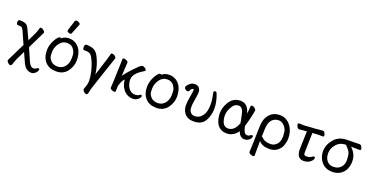

<svg xmlns="http://www.w3.org/2000/svg" viewBox="-35 -1680 5401 2790"><g transform="rotate(20 2666.0 -284.5)"><path d="M438 167Q350.1 167 302.2 61L237.3 -82L168 61Q160.2 78.1 135.3 149.9Q127.9 167 111.3 167Q96.2 167 76.2 147.5Q56.2 127.9 56.2 115.2Q56.2 105 66.9 86.9Q75.2 74.2 195.3 -174.8L109.9 -366.2Q97.2 -393.1 87.2 -403.1Q77.1 -413.1 62 -415.5Q46.9 -418 21.5 -418Q-3.9 -418 -3.9 -456.1Q-3.9 -494.1 23.9 -494.1Q99.1 -494.1 130.9 -469.2Q147.9 -455.1 159.4 -433.6Q170.9 -412.1 238.3 -263.2L302.2 -396Q320.3 -438 332 -483.9Q335 -497.1 353 -497.1Q367.2 -497.1 390.1 -479.5Q413.1 -461.9 413.1 -444.8Q413.1 -439 399.2 -414.1Q385.3 -389.2 281.2 -170.9L368.2 25.9Q387.2 64 403.6 79.6Q419.9 95.2 441.9 95.2Q471.2 95.2 481.9 84Q503.9 68.8 516.1 68.8Q530.3 68.8 532.2 85Q532.2 94.2 521.7 113.5Q511.2 132.8 488.3 149.9Q465.3 167 438 167Z M764.2 -48.8Q811 -48.8 847.2 -74.2Q919.9 -127 919.9 -241.2Q919.9 -249 918.5 -287.6Q917 -326.2 884 -373Q851.1 -419.9 781 -419.9Q710.9 -419.9 665 -356Q619.1 -292 619.1 -220.2Q619.1 -213.9 620.6 -170.9Q622.1 -127.9 660.2 -88.4Q698.2 -48.8 764.2 -48.8ZM772 23.9Q663.1 23.9 604 -38.1Q540 -105 540 -220.2Q540 -295.9 582 -377Q627.9 -460 656.2 -460Q668.9 -460 673.8 -453.1Q724.1 -492.2 786.1 -492.2Q848.1 -492.2 895 -461.9Q997.1 -397 1000 -231.9Q1000 -136.2 939.9 -56.2Q879.9 23.9 772 23.9ZM773.9 -561Q757.8 -561 741.5 -570.1Q725.1 -579.1 725.1 -589.8Q725.1 -598.1 727.1 -600.1L775.9 -753.9Q780.3 -770 803.2 -770Q822.3 -770 840.6 -759Q858.9 -748 858.9 -731.9Q858.9 -728 795.9 -574.2Q791 -561 773.9 -561Z M1293 185.1Q1276.9 185.1 1256.8 166.5Q1236.8 147.9 1236.8 130.9V126Q1265.6 50.8 1268.1 14.2L1269 -11.2Q1269 -78.1 1248 -160.2Q1220.7 -272 1175.8 -350.1Q1158.7 -380.9 1135.3 -392.8Q1111.8 -404.8 1071.8 -404.8Q1059.1 -404.8 1050.8 -403.8Q1026.9 -403.8 1026.9 -445.8Q1026.9 -491.2 1057.6 -491.2Q1115.7 -491.2 1163.8 -472.2Q1211.9 -453.1 1244.6 -389.2Q1306.6 -272.9 1324.7 -119.1L1323.7 -133.8L1405.8 -391.1Q1426.8 -460.9 1430.7 -483.9Q1434.1 -498 1452.6 -498Q1468.8 -498 1490.7 -482.9Q1512.7 -467.8 1514.6 -450.2Q1514.6 -444.8 1509.8 -435.1Q1498 -405.8 1339.8 74.2Q1331.1 101.1 1316.9 168Q1311 185.1 1293 185.1Z M1957.5 16.1Q1843.8 16.1 1785.6 -84Q1757.8 -130.9 1750.5 -190.9L1748.5 -207Q1724.6 -184.1 1707 -143.1Q1689.5 -102.1 1687 -74Q1684.6 -45.9 1684.6 -1Q1684.6 13.2 1663.6 13.2Q1647.5 13.2 1623.5 2.2Q1599.6 -8.8 1599.6 -26.9L1604.5 -115.2Q1615.7 -402.8 1615.7 -439.9V-475.1Q1615.7 -488.8 1636.7 -488.8Q1652.8 -488.8 1677.2 -478.3Q1701.7 -467.8 1701.7 -449.2Q1697.8 -397.9 1690.4 -242.2Q1759.8 -336.9 1854.5 -428.2Q1905.8 -481 1925.8 -481Q1935.5 -481 1951.7 -473.1Q1989.7 -455.1 1989.7 -434.1Q1989.7 -423.8 1940.4 -396Q1919.4 -383.8 1886.7 -355Q1823.7 -297.9 1823.7 -233.9Q1823.7 -176.8 1846.7 -129.9Q1886.7 -50.8 1962.4 -50.8Q2003.4 -50.8 2020 -64.5Q2036.6 -78.1 2048.8 -78.1Q2064.5 -78.1 2064.5 -62Q2064.5 -49.8 2051 -31.5Q2037.6 -13.2 2013.7 1.5Q1989.7 16.1 1957.5 16.1Z M2313 -48.8Q2359.9 -48.8 2396 -74.2Q2468.8 -127 2468.8 -241.2Q2468.8 -249 2467.3 -287.6Q2465.8 -326.2 2432.9 -373Q2399.9 -419.9 2329.8 -419.9Q2259.8 -419.9 2213.9 -356Q2168 -292 2168 -220.2Q2168 -213.9 2169.4 -170.9Q2170.9 -127.9 2209 -88.4Q2247.1 -48.8 2313 -48.8ZM2320.8 23.9Q2211.9 23.9 2152.8 -38.1Q2088.9 -105 2088.9 -220.2Q2088.9 -295.9 2130.9 -377Q2176.8 -460 2205.1 -460Q2217.8 -460 2222.7 -453.1Q2272.9 -492.2 2335 -492.2Q2397 -492.2 2443.8 -461.9Q2545.9 -397 2548.8 -231.9Q2548.8 -136.2 2488.8 -56.2Q2428.7 23.9 2320.8 23.9Z M2895.5 23.9Q2834.5 23.9 2796.4 1Q2712.4 -49.8 2712.4 -167Q2712.4 -216.8 2726.1 -291Q2742.2 -380.9 2742.2 -402.8Q2742.2 -418 2734.4 -418Q2706.5 -418 2685.5 -369.1Q2680.2 -357.9 2664.1 -357.9Q2650.4 -357.9 2631.3 -370.4Q2612.3 -382.8 2612.3 -403.8Q2612.3 -414.1 2617.2 -421.9Q2643.1 -458 2668.7 -475.1Q2694.3 -492.2 2732.4 -492.2Q2769.5 -492.2 2793.5 -472.2Q2822.3 -445.8 2822.3 -393.1Q2822.3 -362.8 2803.2 -253.9Q2794.4 -201.2 2794.4 -166Q2794.4 -151.9 2797.4 -127.4Q2800.3 -103 2822.3 -78.6Q2844.2 -54.2 2882.3 -54.2Q2960.4 -54.2 3006.3 -123Q3046.4 -183.1 3046.4 -287.1Q3046.4 -372.1 3021.5 -467.8Q3021.5 -481 3027.8 -488.5Q3034.2 -496.1 3044.4 -496.1Q3062.5 -496.1 3072.3 -474.1Q3118.2 -358.9 3118.2 -252.9Q3118.2 -151.9 3069.8 -64Q3021.5 23.9 2895.5 23.9Z M3400.9 -50.8Q3497.1 -50.8 3546.9 -184.1L3537.1 -235.8Q3521 -333 3500 -375Q3479 -417 3436 -417Q3371.1 -417 3329.1 -339.8Q3293.9 -274.9 3293.9 -211.9Q3293.9 -199.2 3295.9 -186Q3311 -50.8 3400.9 -50.8ZM3408.7 23.9Q3239.7 23.9 3215.8 -183.1Q3213.9 -198.2 3213.9 -212.9Q3213.9 -303.2 3259.8 -382.8Q3321.8 -492.2 3436 -492.2Q3556.6 -492.2 3587.9 -348.1Q3596.7 -391.1 3598.6 -458Q3600.1 -481.9 3622.1 -481.9Q3638.7 -481.9 3660.2 -466.1Q3681.6 -450.2 3684.1 -432.1Q3676.8 -379.9 3658.2 -303Q3639.6 -226.1 3621.1 -169.9Q3640.6 -78.1 3668.9 -61Q3684.1 -53.2 3707 -53.2Q3722.7 -53.2 3737.3 -66.2Q3752 -79.1 3764.6 -79.1Q3781.7 -79.1 3781.7 -61Q3781.7 -48.8 3769.3 -31Q3756.8 -13.2 3733.9 1.5Q3710.9 16.1 3677.7 16.1Q3606.9 16.1 3576.7 -73.2Q3550.8 -30.8 3505.4 -3.4Q3460 23.9 3408.7 23.9Z M4059.6 -49.8Q4103.5 -49.8 4135.7 -75.2Q4194.3 -119.1 4194.3 -215.8Q4194.3 -236.8 4189 -283Q4183.6 -329.1 4144.5 -372.1Q4105.5 -415 4056.6 -415Q3990.7 -415 3950.2 -366.9Q3909.7 -318.8 3907.7 -217.8L3904.3 -109.9Q3910.6 -109.9 3933.6 -87.9Q3974.6 -49.8 4059.6 -49.8ZM3878.4 201.2Q3860.4 201.2 3836.4 189.7Q3812.5 178.2 3812.5 158.2Q3816.4 127 3824.7 -229Q3826.7 -324.2 3858.4 -380.9Q3918.5 -492.2 4050.3 -492.2Q4109.4 -492.2 4157 -461.2Q4204.6 -430.2 4235.4 -377Q4275.4 -307.1 4275.4 -213.9Q4275.4 -164.1 4256.3 -107.9Q4237.3 -51.8 4188 -13.9Q4138.7 23.9 4067.4 23.9Q3949.7 23.9 3902.3 -40L3900.4 184.1Q3900.4 201.2 3878.4 201.2Z M4593.3 17.1Q4485.8 17.1 4485.8 -127L4494.1 -403.8Q4442.9 -400.9 4416 -397Q4389.2 -393.1 4377 -392.1Q4359.9 -392.1 4345.9 -413.6Q4332 -435.1 4332 -454.1Q4332 -473.1 4349.1 -473.1L4426.3 -471.2Q4626 -482.9 4710 -493.2Q4727.1 -493.2 4740 -471.7Q4752.9 -450.2 4752.9 -433.1Q4752.9 -413.1 4735.8 -413.1L4670.9 -414.1Q4648.9 -414.1 4577.1 -409.2L4569.8 -118.2L4570.8 -85.9Q4574.2 -62 4603 -59.1Q4664.1 -59.1 4687 -81.1Q4705.1 -95.2 4716.8 -95.2Q4734.9 -95.2 4734.9 -74.2Q4734.9 -58.1 4716.8 -36.1Q4671.9 17.1 4593.3 17.1Z M5119.6 -76.2Q5183.6 -121.1 5183.6 -210Q5183.6 -221.2 5178.5 -280Q5173.3 -338.9 5113.3 -393.1Q5101.6 -402.8 5100.6 -414.1H5091.3Q4998.5 -414.1 4943.4 -345.2Q4892.6 -284.2 4892.6 -210.9Q4892.6 -133.8 4934.6 -88.9Q4970.7 -50.8 5026.6 -50.8Q5082.5 -50.8 5119.6 -76.2ZM5042.5 23.9Q4908.7 23.9 4846.7 -83Q4812.5 -143.1 4812.5 -212.9Q4812.5 -314 4886 -400.9Q4959.5 -487.8 5090.3 -487.8Q5226.6 -487.8 5277.3 -491.2Q5295.4 -491.2 5310.1 -468Q5324.7 -444.8 5324.7 -431.2Q5324.7 -412.1 5308.6 -412.1Q5241.7 -414.1 5171.4 -414.1Q5194.3 -398.9 5225.6 -352.1Q5263.7 -293.9 5263.7 -213.9Q5263.7 -159.2 5241.7 -103.5Q5219.7 -47.9 5166.5 -12Q5113.3 23.9 5042.5 23.9Z"/></g></svg>

Font: LXGW WenKai GB Screen
Style: Regular
Weight: 400
Designer: LXGW / Fontworks Inc.
Foundry: LXGW / Fontworks Inc.
Version: Version 1.321;February 19, 2024;FontCreator 14.0.0.2901 64-b